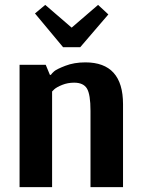

<svg xmlns="http://www.w3.org/2000/svg" viewBox="-20 -765 578 785"><path d="M238 -572 123 -710 165 -745 273 -652 381 -745 423 -706 308 -572ZM60 0V-500H167L184 -459H188Q192 -465 201.5 -473.5Q211 -482 247 -496Q283 -510 329 -510Q483 -510 483 -339V0H350V-312Q350 -379 335.5 -403Q321 -427 283 -427Q257 -427 234.5 -418Q212 -409 202 -400L193 -391V0Z"/></svg>

Font: Arsenal
Style: Bold
Weight: 700
Designer: Andrij Shevchenko
Foundry: Stairsfor
Version: Version 2.001;PS 002.001;hotconv 1.0.88;makeotf.lib2.5.64775